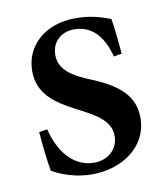

<svg xmlns="http://www.w3.org/2000/svg" viewBox="-61 -507 501 571"><g transform="rotate(-10 190.0 -221.0)"><path d="M321 -326C319 -354 314 -404 309 -433C278 -445 246 -454 204 -454C111 -454 50 -397 50 -321C50 -180 258 -191 258 -89C258 -48 225 -21 185 -21C124 -21 81 -72 64 -143C56 -142 47 -141 39 -139C42 -100 48 -47 53 -20C83 -3 125 12 173 12C263 12 343 -41 343 -129C343 -193 302 -231 223 -264C161 -289 126 -312 126 -357C126 -395 154 -422 194 -422C247 -422 280 -386 297 -322C305 -324 313 -325 321 -326Z"/></g></svg>

Font: Sibila
Style: Regular
Weight: 400
Designer: Stefan Peev
Foundry: Context Ltd
Version: Version 1.000